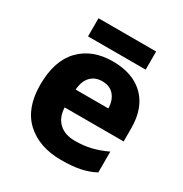

<svg xmlns="http://www.w3.org/2000/svg" viewBox="-168 -842 937 981"><g transform="rotate(30 300.5 -351.5)"><path d="M558 -309V-232H210Q212 -175 246 -142.5Q280 -110 341 -110Q392 -110 435 -120.5Q478 -131 525 -153V-30Q485 -9 439 0.5Q393 10 328 10Q199 10 121.5 -61Q44 -132 44 -270Q44 -412 115 -485.5Q186 -559 307 -559Q425 -559 491.5 -494Q558 -429 558 -309ZM213 -339H406Q405 -386 380.5 -415Q356 -444 310 -444Q269 -444 243 -417.5Q217 -391 213 -339ZM472 -606H132V-713H472Z"/></g></svg>

Font: Noto Sans UI ExtraBold
Style: Regular
Weight: 800
Designer: Monotype Design Team
Foundry: Monotype Imaging Inc.
Version: Version 1.001